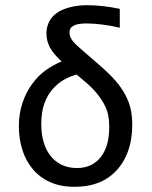

<svg xmlns="http://www.w3.org/2000/svg" viewBox="-20 -716 590 745"><path d="M219.2 -477.5C198.4 -469.1 178.2 -458 158.7 -444.3C139.2 -430.7 121.4 -413 105.5 -391.4C89.5 -369.7 76.8 -345.1 67.4 -317.4C57.9 -289.7 53.2 -259 53.2 -225.1C53.2 -193.5 57.7 -163.4 66.7 -134.8C75.6 -106.1 89.1 -81.1 107.2 -59.6C125.2 -38.1 147.7 -21.3 174.6 -9.3C201.4 2.8 232.9 8.8 269 8.8C298 8.8 323.7 5.4 346.2 -1.5C368.7 -8.3 388.2 -17.9 404.8 -30.3C421.4 -42.6 435.3 -56.6 446.5 -72C457.8 -87.5 466.9 -104.1 473.9 -121.8C480.9 -139.6 485.8 -157.8 488.8 -176.5C491.7 -195.2 493.2 -212.9 493.2 -229.5C493.2 -252.3 491.3 -272.7 487.5 -290.8C483.8 -308.8 477 -327.4 467 -346.4C457.1 -365.5 444.3 -384.1 428.5 -402.3C412.7 -420.6 391.3 -441.4 364.3 -464.8L298.3 -522C290.2 -529.1 283 -535.6 276.6 -541.5C270.3 -547.4 265.1 -553 261.2 -558.3C257.3 -563.7 254.4 -569.1 252.4 -574.5C250.5 -579.8 249.5 -585.6 249.5 -591.8C249.5 -601.9 254.6 -609.9 264.9 -616C275.1 -622 292 -625 315.4 -625C353.2 -625 396.3 -619.5 444.8 -608.4V-681.6C399.9 -691.1 357.7 -695.8 318.4 -695.8C293.9 -695.8 271.5 -693.1 251 -687.7C230.5 -682.4 213.5 -675 200.2 -665.5C186.8 -656.1 176.8 -644.5 170.2 -630.9C163.5 -617.2 160.2 -602.5 160.2 -586.9C160.2 -566.4 164.9 -547.7 174.3 -530.8C183.8 -513.8 198.7 -496.1 219.2 -477.5ZM277.3 -426.8 311.5 -397.9C329.8 -382.3 344.7 -367.3 356.4 -352.8C368.2 -338.3 377.8 -323.8 385.3 -309.3C392.7 -294.8 397.7 -280.8 400.1 -267.3C402.6 -253.8 403.8 -239.7 403.8 -225.1C403.8 -198.4 401.2 -175.9 396 -157.5C390.8 -139.1 383.1 -122.9 372.8 -108.9C362.5 -94.9 349.5 -83.9 333.7 -75.9C318 -68 299.6 -64 278.8 -64C256.7 -64 237.1 -68 220 -76.2C202.9 -84.3 188.4 -95.8 176.5 -110.6C164.6 -125.4 155.6 -143.3 149.4 -164.3C143.2 -185.3 140.1 -208.5 140.1 -233.9C140.1 -265.1 144.1 -291.9 152.1 -314.2C160.1 -336.5 170.9 -355.3 184.6 -370.6C198.2 -385.9 212.9 -397.9 228.5 -406.7C244.1 -415.5 260.4 -422.2 277.3 -426.8Z"/></svg>

Font: CodeNewRoman Nerd Font Mono
Style: Regular
Weight: 400
Monospace: yes
Designer: Sam Radian
Foundry: Code New Roman
Version: Version 2.00 November 29, 2014;Nerd Fonts 3.2.1